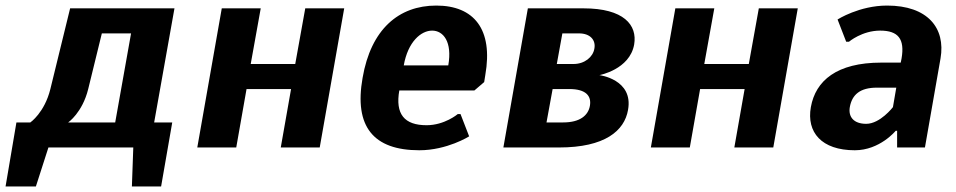

<svg xmlns="http://www.w3.org/2000/svg" viewBox="-64 -530 3434 690"><path d="M188 -500 117 -210C96 -125 45 -90 45 -90H-5L-44 140H65L110 0H415L410 140H515L555 -90H490L563 -500ZM181 -90C181 -90 232 -125 253 -210L302 -410H407L350 -90Z M1173 -500H1033L997 -300H837L873 -500H733L645 0H785L822 -210H982L945 0H1085Z M1489 -420C1529 -420 1562 -380 1547 -295H1387C1402 -380 1449 -420 1489 -420ZM1443 10C1543 10 1622 -40 1622 -40L1591 -120H1581C1581 -120 1534 -80 1469 -80C1389 -80 1356 -120 1371 -205H1641L1676 -235L1680 -260C1709 -425 1639 -510 1504 -510C1369 -510 1269 -425 1239 -250C1208 -75 1278 10 1443 10Z M2090 -260C2090 -260 2199 -280 2215 -370C2227 -440 2178 -500 2033 -500H1833L1745 0H1945C2110 0 2180 -60 2193 -135C2213 -245 2090 -260 2090 -260ZM2017 -410C2057 -410 2078 -386 2072 -355C2067 -325 2037 -300 1997 -300H1937L1957 -410ZM1982 -210C2042 -210 2062 -185 2056 -150C2050 -115 2020 -90 1960 -90H1900L1922 -210Z M2803 -500H2663L2627 -300H2467L2503 -500H2363L2275 0H2415L2452 -210H2612L2575 0H2715Z M3173 -305H3103C2943 -305 2867 -240 2850 -145C2834 -55 2888 10 3008 10C3098 10 3155 -60 3155 -60H3160V0H3260L3316 -320C3335 -430 3269 -510 3124 -510C3024 -510 2946 -460 2946 -460L2977 -380H2987C2987 -380 3034 -420 3099 -420C3164 -420 3188 -390 3176 -320ZM3145 -145C3145 -145 3099 -85 3049 -85C3004 -85 2984 -110 2990 -145C2998 -190 3027 -215 3087 -215H3157Z"/></svg>

Font: Scada
Style: Bold Italic
Weight: 700
Designer: Jovanny Lemonad
Foundry: Jovanny Lemonad
Version: Version 3.005